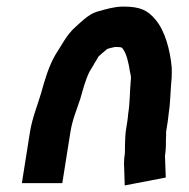

<svg xmlns="http://www.w3.org/2000/svg" viewBox="-20 -535 574 584"><path d="M329.1 -392H335.1C337.5 -392 351 -392.4 352.5 -388C365.5 -372.5 372.1 -338.7 375.2 -317C377.9 -305.7 379.5 -299.7 377.5 -287C374.5 -253.6 375.5 -224 369.9 -189C369.2 -180.3 368.2 -172 367 -164L363.5 -142C360.7 -124.6 361 -111.8 360.2 -96L360 -76C360.1 -72 359.9 -68.7 359.5 -66C358 -56.7 357.2 -47.7 357.2 -39L359.4 29L484.2 5L481.8 -62L482.5 -66C483.7 -74 484.4 -82.7 484.6 -92L484.7 -112C485.3 -120 485.5 -127.3 485.2 -134L490 -164C491.2 -172 492.3 -181 493.3 -191C497.9 -220.1 497.7 -243.8 499.9 -271C501 -284 501 -284 502 -297C502.6 -309 502.7 -320 502.3 -330C497.4 -383.1 482.1 -440.7 453.2 -475C429.4 -503.3 407.9 -515 354.6 -515C328.3 -515 302.6 -507.1 280.4 -501C262.9 -496.8 247.1 -486.1 235.4 -476C225.8 -467.7 213.5 -456.9 208.6 -452C183 -429.9 167.6 -397.3 148.3 -368C129.1 -335.3 116.2 -292.6 104.8 -251C93.9 -213.9 77.8 -175.8 71.1 -133L46.5 22H169.5L194.1 -133C199.9 -169.9 212.8 -200.2 224.1 -234C232.1 -261.6 239.6 -291.4 252.2 -317C257.6 -326 257.6 -326 263.1 -335C265.9 -340.3 269.5 -346.3 273.9 -353C277.4 -358.9 279.5 -364.9 284.1 -367C288.1 -371 294.7 -376.7 303.8 -384C304.3 -387.2 326.4 -391.2 329.1 -392Z"/></svg>

Font: Tape
Style: It
Weight: 500
Foundry: Cannot Into Space Fonts
Version: Version 0.97